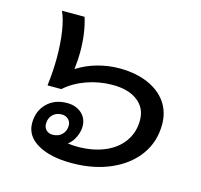

<svg xmlns="http://www.w3.org/2000/svg" viewBox="-93 -709 860 820"><g transform="rotate(15 337.0 -299.0)"><path d="M84 -112Q84 -165 118 -199Q152 -233 207 -233Q246 -233 271 -211Q296 -189 296 -153Q296 -130 284.5 -105.5Q273 -81 254 -67Q274 -64 297 -64Q365 -64 417 -86Q469 -108 497.5 -148.5Q526 -189 526 -242Q526 -296 485.5 -327Q445 -358 375 -358Q316 -358 261 -338.5Q206 -319 167 -284H106Q114 -351 114 -408Q114 -471 106 -523.5Q98 -576 83 -608H183Q204 -542 204 -457Q204 -423 199 -381Q239 -407 287.5 -420.5Q336 -434 385 -434Q456 -434 510 -411Q564 -388 593 -346.5Q622 -305 622 -249Q622 -173 580 -114.5Q538 -56 462.5 -23Q387 10 290 10Q196 10 140 -22.5Q84 -55 84 -112ZM238 -142Q238 -158 226.5 -169Q215 -180 198 -180Q173 -180 157.5 -164.5Q142 -149 142 -124Q142 -107 153 -96.5Q164 -86 181 -86Q206 -86 222 -101.5Q238 -117 238 -142Z"/></g></svg>

Font: Sarabun Medium
Style: Italic
Weight: 500
Italic angle: -10°
Designer: Suppakit Chalermlarp | Katatrad Co.,Ltd.
Foundry: Cadson Demak Co.,Ltd.
Version: Version 1.000; ttfautohint (v1.6)